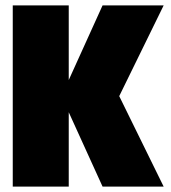

<svg xmlns="http://www.w3.org/2000/svg" viewBox="-20 -695 636 715"><path d="M27.5 0V-675H236V-397L362 -675H589.5L424 -337L589.5 0H362L236 -277V0Z"/></svg>

Font: Anybody Black
Style: Regular
Weight: 900
Designer: Tyler Finck
Foundry: Etcetera Type Company
Version: Version 1.010; ttfautohint (v1.8.3) -l 8 -r 50 -G 200 -x 14 